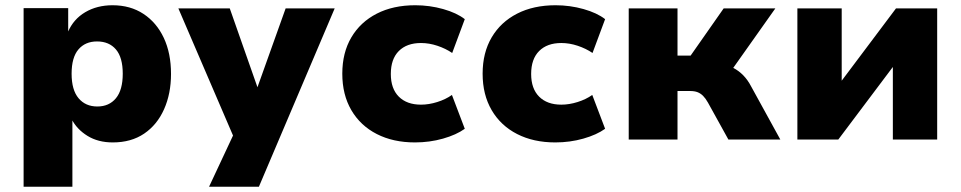

<svg xmlns="http://www.w3.org/2000/svg" viewBox="-20 -532 3662 732"><path d="M70 180V-501H240V-410H239Q260 -459 305 -485.5Q350 -512 409 -512Q477 -512 527 -479Q577 -446 604.5 -387.5Q632 -329 632 -250Q632 -175 605.5 -115.5Q579 -56 529.5 -22.5Q480 11 410 11Q354 11 313.5 -14Q273 -39 253 -78H256V180ZM351 -126Q396 -126 422 -157.5Q448 -189 448 -251Q448 -313 422 -343.5Q396 -374 350 -374Q305 -374 279 -343.5Q253 -313 253 -251Q253 -189 279.5 -157.5Q306 -126 351 -126Z M777 180 887 -55V28L660 -500H856L968 -181H955L1069 -500H1256L967 180Z M1562 11Q1479 11 1416.5 -21Q1354 -53 1319.5 -112Q1285 -171 1285 -251Q1285 -331 1319.5 -389.5Q1354 -448 1416.5 -480Q1479 -512 1563 -512Q1618 -512 1669.5 -497.5Q1721 -483 1752 -459L1704 -330Q1679 -347 1647.5 -357.5Q1616 -368 1585 -368Q1531 -368 1500.5 -337.5Q1470 -307 1470 -250Q1470 -194 1500.5 -163.5Q1531 -133 1585 -133Q1615 -133 1647 -143Q1679 -153 1703 -170L1752 -41Q1720 -18 1669 -3.5Q1618 11 1562 11Z M2097 11Q2014 11 1951.5 -21Q1889 -53 1854.5 -112Q1820 -171 1820 -251Q1820 -331 1854.5 -389.5Q1889 -448 1951.5 -480Q2014 -512 2098 -512Q2153 -512 2204.5 -497.5Q2256 -483 2287 -459L2239 -330Q2214 -347 2182.5 -357.5Q2151 -368 2120 -368Q2066 -368 2035.5 -337.5Q2005 -307 2005 -250Q2005 -194 2035.5 -163.5Q2066 -133 2120 -133Q2150 -133 2182 -143Q2214 -153 2238 -170L2287 -41Q2255 -18 2204 -3.5Q2153 11 2097 11Z M2377 0V-500H2563V-320H2613L2739 -500H2936L2752 -240L2729 -287Q2755 -284 2776 -273Q2797 -262 2814 -244.5Q2831 -227 2844 -202L2955 0H2757L2679 -141Q2670 -157 2660.5 -166.5Q2651 -176 2639.5 -180.5Q2628 -185 2611 -185H2563V0Z M3020 0V-500H3189V-211H3179L3396 -500H3553V0H3384V-290H3394L3176 0Z"/></svg>

Font: Nunito Sans 9pt Black
Style: Regular
Weight: 900
Version: Version 3.101;gftools[0.9.27]